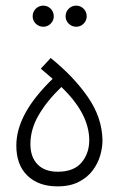

<svg xmlns="http://www.w3.org/2000/svg" viewBox="-20 -661 422 682"><path d="M184 1Q117 1 77.5 -37Q38 -75 38 -144Q38 -200 69.5 -258.5Q101 -317 167 -381L125 -417L160 -455Q241 -390 292 -316.5Q343 -243 344 -162Q344 -137 336 -109Q328 -81 309.5 -56Q291 -31 260 -15Q229 1 184 1ZM185 -51Q242 -51 269.5 -83.5Q297 -116 297 -163Q297 -257 198 -352Q147 -303 117.5 -252.5Q88 -202 88 -149Q88 -103 113.5 -77Q139 -51 185 -51ZM251 -566Q235 -566 224 -577Q213 -588 213 -603Q213 -619 224 -630Q235 -641 251 -641Q266 -641 277 -630Q288 -619 288 -603Q288 -588 277 -577Q266 -566 251 -566ZM134 -566Q118 -566 107 -577Q96 -588 96 -603Q96 -619 107 -630Q118 -641 134 -641Q149 -641 160 -630Q171 -619 171 -603Q171 -588 160 -577Q149 -566 134 -566Z"/></svg>

Font: Noto Sans Arabic UI SmCn Lt
Style: Regular
Weight: 300
Width: 4
Designer: Monotype Design Team, Nadine Chahine and Nizar Qandah
Foundry: Monotype Imaging Inc.
Version: Version 2.010; ttfautohint (v1.8.4.7-5d5b)